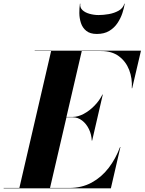

<svg xmlns="http://www.w3.org/2000/svg" viewBox="-68 -1026 788 1046"><path d="M369.5 -1006Q366.5 -985 381 -971.2Q395.5 -957.5 419.8 -950.8Q444 -944 469.5 -944Q495 -944 525 -949.2Q555 -954.5 578.8 -968Q602.5 -981.5 609.5 -1006H611.5Q608 -983 598.8 -954.8Q589.5 -926.5 572.2 -900.5Q555 -874.5 527.5 -857.8Q500 -841 459.5 -841Q423 -841 402.2 -857.8Q381.5 -874.5 373 -900.5Q364.5 -926.5 364.2 -954.8Q364 -983 367.5 -1006ZM328 -387H294L204.5 -2H309Q377.5 -2 431.2 -31.2Q485 -60.5 523.8 -111Q562.5 -161.5 586 -225H588L536 0H-48V-2H37.5L210.5 -748H121V-750H700L652 -545H650Q653.5 -598.5 635.8 -644.8Q618 -691 579.8 -719.5Q541.5 -748 483 -748H377.5L294 -389H328Q356.5 -389 387.8 -405.5Q419 -422 446.2 -449.8Q473.5 -477.5 490 -511H492L434 -260H432Q430.5 -293.5 416.5 -322.5Q402.5 -351.5 379.5 -369.2Q356.5 -387 328 -387Z"/></svg>

Font: Bodoni* 96
Style: Bold Italic
Weight: 700
Italic angle: -13°
Version: Version 2.2